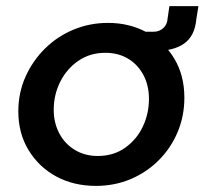

<svg xmlns="http://www.w3.org/2000/svg" viewBox="-20 -597 670 629"><path d="M294 12Q222 12 165 -18.5Q108 -49 74 -104.5Q40 -160 40 -232Q40 -293 63.5 -345.5Q87 -398 127.5 -438Q168 -478 221 -500Q274 -522 334 -522Q404 -522 461 -491Q518 -460 551 -405Q584 -350 584 -277Q584 -217 562 -164.5Q540 -112 500 -72Q460 -32 407.5 -10Q355 12 294 12ZM300 -86Q352 -86 390 -113Q428 -140 448 -182.5Q468 -225 468 -273Q468 -317 450 -351Q432 -385 400 -404.5Q368 -424 325 -424Q275 -424 237 -398Q199 -372 177.5 -329.5Q156 -287 156 -237Q156 -195 174 -160.5Q192 -126 225 -106Q258 -86 300 -86ZM440 -430 449 -493H483Q502 -493 515 -505Q528 -517 529 -536L535 -577H630L623 -533Q618 -479 583.5 -454.5Q549 -430 488 -430Z"/></svg>

Font: MuseoModerno Thin Medium
Style: Italic
Weight: 500
Italic angle: -9°
Version: Version 1.003